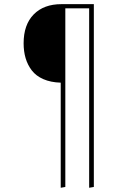

<svg xmlns="http://www.w3.org/2000/svg" viewBox="-20 -701 605 917"><path d="M273.9 -681.2H428.2V191.9L405.8 195.8V-661.1H292V191.9L270 195.8V-306.2Q222.2 -307.6 187 -323Q151.9 -338.4 131.8 -364.7Q111.8 -391.1 102.3 -423.3Q92.8 -455.6 92.8 -494.1Q92.8 -583 140.9 -632.1Q189 -681.2 273.9 -681.2Z"/></svg>

Font: Fira Sans Compressed Thin
Style: Regular
Weight: 100
Width: 1
Designer: Carrois Corporate & Edenspiekermann AG
Foundry: Carrois Corporate GbR & Edenspiekermann AG
Version: Version 4.203;PS 004.203;hotconv 1.0.88;makeotf.lib2.5.64775